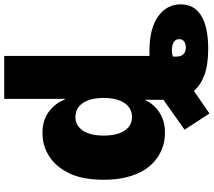

<svg xmlns="http://www.w3.org/2000/svg" viewBox="-70 -696 978 877"><g transform="rotate(-90 418.5 -258.0)"><path d="M66.4 -433.2Q79.9 -460.6 98.4 -482.6Q116.8 -504.6 139.9 -520.1Q163 -535.5 190.3 -544Q217.7 -552.6 248.6 -552.6Q308.9 -552.6 347.7 -522.4Q386.7 -491.8 402 -450.3H404.8V-727.3H600.9V-63.6Q605.8 -63.9 610.8 -63.9Q615.8 -63.9 620.7 -63.9Q727.6 -63.9 782.3 -23.8Q837.4 16.7 836.6 79.5Q836.6 109 824.4 132.1Q812.1 155.2 786.9 171.3Q761.7 187.5 723.5 196Q685.4 204.5 633.5 204.5Q561.1 204.5 514.4 187.3Q467.7 170.1 441.4 139.2L338.1 210.2L264.2 96.6L400.6 0V-86.3Q391.7 -66.1 377.7 -49Q363.6 -32 344.6 -19.4Q325.6 -6.7 302 0.2Q278.4 7.1 250 7.1Q191.8 7.1 143.1 -23.4Q118.6 -38.7 98.7 -62Q78.8 -85.2 64.8 -116.3Q50.8 -147.4 43.1 -186.4Q35.5 -225.5 35.5 -272.7Q35.5 -371.4 66.4 -433.2ZM322.4 -143.5Q342.7 -143.5 358.8 -152.5Q375 -161.6 386.2 -178.3Q397.4 -195 403.2 -218.9Q409.1 -242.9 409.1 -272.7Q409.1 -303.3 403.2 -327.2Q397.4 -351.2 386.2 -367.7Q375 -384.2 358.8 -393.1Q342.7 -402 322.4 -402Q302.2 -402 286.4 -393.1Q270.6 -384.2 259.6 -367.7Q248.6 -351.2 242.9 -327.2Q237.2 -303.3 237.2 -272.7Q237.2 -242.5 242.9 -218.4Q248.6 -194.2 259.6 -177.7Q270.6 -161.2 286.4 -152.3Q302.2 -143.5 322.4 -143.5ZM639.2 102.3Q656.2 102.3 666.9 94.6Q677.6 87 677.6 73.9Q677.9 62.1 672.8 55.2Q667.6 48.3 659.3 44.6Q650.9 40.8 641.2 39.6Q631.4 38.4 622.2 38.4Q617.2 38.4 611.2 39.8Q605.1 41.2 598 43.7V59.7Q598 71.4 601.4 79.5Q604.8 87.7 610.4 92.7Q616.1 97.7 623.6 100Q631 102.3 639.2 102.3Z"/></g></svg>

Font: Inter P Black
Style: Regular
Weight: 900
Designer: Rasmus Andersson
Foundry: rsms
Version: Version 3.018;git-588b23468